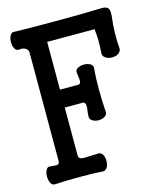

<svg xmlns="http://www.w3.org/2000/svg" viewBox="-109 -794 718 872"><g transform="rotate(-15 250.0 -358.0)"><path d="M84 -606.4V-97.7Q84 -84 74.2 -81.1Q68.4 -80.1 52.7 -82L41 -83Q28.3 -85.9 21.5 -72.3Q14.6 -60.5 14.6 -42Q14.6 -23.4 21.5 -11.7Q28.3 2 41 1Q96.7 -2 163.1 -2Q229.5 -2 264.6 1Q278.3 2 287.1 -11.7Q293.9 -23.4 293.9 -41Q293.9 -59.6 287.1 -71.3Q278.3 -85 264.6 -83L233.4 -82Q202.1 -80.1 191.4 -81.1Q173.8 -84 173.8 -97.7V-324.2H258.8Q269.5 -324.2 271.5 -308.6Q272.5 -298.8 268.6 -274.4L267.6 -257.8Q265.6 -244.1 279.3 -236.3Q291 -228.5 307.6 -228.5Q325.2 -228.5 336.9 -236.3Q349.6 -244.1 348.6 -257.8Q344.7 -311.5 344.7 -365.2Q344.7 -418.9 348.6 -463.9Q349.6 -476.6 336.9 -483.4Q325.2 -490.2 307.6 -490.2Q291 -490.2 279.3 -483.4Q265.6 -476.6 267.6 -463.9L269.5 -446.3Q272.5 -427.7 271.5 -419.9Q269.5 -408.2 258.8 -408.2H173.8V-632.8H396.5Q399.4 -608.4 400.4 -581.1Q400.4 -549.8 398.4 -523.4Q395.5 -506.8 410.2 -497.1Q421.9 -488.3 440.4 -488.3Q460 -488.3 471.7 -497.1Q485.4 -506.8 483.4 -523.4Q480.5 -548.8 481.4 -593.8Q482.4 -633.8 486.3 -660.2Q490.2 -694.3 484.4 -704.1Q476.6 -718.8 446.3 -716.8Q363.3 -713.9 230.5 -713.9Q94.7 -713.9 41 -715.8Q28.3 -717.8 21.5 -704.1Q14.6 -692.4 14.6 -673.8Q14.6 -656.2 21.5 -643.6Q28.3 -630.9 41 -631.8Q56.6 -634.8 69.3 -628.9Q84 -622.1 84 -606.4Z"/></g></svg>

Font: GungsuhChe
Style: Regular
Weight: 400
Monospace: yes
Version: Version 2.21